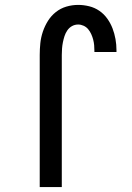

<svg xmlns="http://www.w3.org/2000/svg" viewBox="-20 -763 540 783"><path d="M142 0V-539Q142 -563 144.5 -587Q147 -611 155 -634.5Q163 -658 176 -678.5Q189 -699 208 -714Q227 -729 250.5 -736Q274 -743 299 -743Q321 -743 343.5 -737.5Q366 -732 385 -719Q404 -706 417.5 -687Q431 -668 439 -647Q447 -626 451 -603.5Q455 -581 455 -558V-551H365V-555Q365 -567 364 -578.5Q363 -590 360 -601.5Q357 -613 352 -624Q347 -635 339.5 -644Q332 -653 321 -658Q310 -663 299 -663Q285 -663 273.5 -656.5Q262 -650 254.5 -639Q247 -628 243 -615.5Q239 -603 236.5 -590.5Q234 -578 233 -565Q232 -552 232 -539V0Z"/></svg>

Font: Iosevka Bendy Medium
Style: Regular
Weight: 500
Monospace: yes
Designer: Belleve Invis
Foundry: Belleve Invis
Version: Version 30.1.2